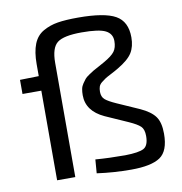

<svg xmlns="http://www.w3.org/2000/svg" viewBox="-82 -797 838 884"><g transform="rotate(-10 337.5 -355.0)"><path d="M446 -302 550 -256Q598 -234 618 -206.5Q638 -179 638 -126Q638 -45 596.5 -17Q555 11 461 11Q379 11 301 0L306 -64Q370 -59 445 -59Q509 -60 532 -72.5Q555 -85 555 -130Q555 -161 540.5 -175Q526 -189 488 -206L382 -253Q300 -291 300 -365Q300 -381 302.5 -394Q305 -407 313 -418.5Q321 -430 326.5 -437Q332 -444 347 -454Q362 -464 368.5 -468Q375 -472 396 -483Q417 -494 423 -498Q460 -519 473.5 -537Q487 -555 487 -586Q487 -620 456.5 -635.5Q426 -651 345 -651Q261 -651 231 -627.5Q201 -604 201 -534V0H116V-419H28V-485L116 -487V-543Q116 -600 130.5 -636.5Q145 -673 176.5 -691Q208 -709 245.5 -715Q283 -721 341 -721Q464 -721 515.5 -692Q567 -663 567 -589Q567 -546 549 -517Q531 -488 480 -458Q467 -450 446.5 -439.5Q426 -429 417.5 -423.5Q409 -418 398.5 -409.5Q388 -401 384.5 -391Q381 -381 381 -367Q381 -343 395.5 -330.5Q410 -318 446 -302Z"/></g></svg>

Font: Exo 2
Style: Regular
Weight: 400
Designer: Natanael Gama
Version: Version 1.001;PS 001.001;hotconv 1.0.70;makeotf.lib2.5.58329